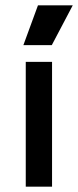

<svg xmlns="http://www.w3.org/2000/svg" viewBox="-20 -703 294 723"><path d="M176 -470V0H77V-470ZM123 -683H254L175 -533H68Z"/></svg>

Font: Kreadon Light
Style: Bold
Weight: 600
Designer: Reiya WATANABE
Foundry: StudioGnu
Version: Version 1.003; ttfautohint (v1.8.4.7-5d5b);gftools[0.9.32]